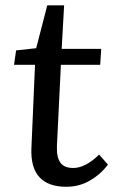

<svg xmlns="http://www.w3.org/2000/svg" viewBox="-20 -694 446 728"><path d="M41 -502.9 117.2 -511.2 159.2 -673.8H223.1L213.9 -508.8H363.8L359.9 -448.2H210.9L195.8 -140.1Q194.3 -98.1 208.7 -77.6Q223.1 -57.1 257.8 -57.1Q303.7 -57.1 356 -107.9L389.2 -69.8Q360.8 -32.2 320.3 -9Q279.8 14.2 231.9 14.2Q92.8 14.2 99.1 -132.8L112.8 -448.2H33.2Z"/></svg>

Font: Literata Book Medium
Style: Italic
Weight: 500
Italic angle: -3°
Designer: Latin by Veronika Burian and Jose Scaglione. Greek by Irene Vlachou. Cyrillic by Vera Evstafieva
Foundry: TypeTogether
Version: Version 1.003;PS 001.003;hotconv 1.0.88;makeotf.lib2.5.64775